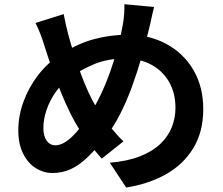

<svg xmlns="http://www.w3.org/2000/svg" viewBox="-20 -817 1040 896"><path d="M699.1 -784.3Q695.5 -770.9 691.2 -752Q686.8 -733 683 -714.2Q679.1 -695.5 675.6 -683Q659.9 -616.5 639.7 -546.8Q619.6 -477.1 594.6 -409.2Q569.7 -341.3 539.2 -282.1Q508.7 -222.9 472.3 -177.1Q426.7 -119.2 387.3 -82Q348 -44.8 309.2 -27.2Q270.4 -9.7 224.4 -9.7Q183.4 -9.7 146.9 -32.4Q110.5 -55.2 88 -99.8Q65.4 -144.4 65.4 -208.9Q65.4 -275.7 89.6 -342.4Q113.8 -409.1 157.5 -466Q201.1 -522.9 259.8 -560.6Q339.5 -612.7 417 -633.8Q494.5 -654.9 574.5 -654.9Q677.6 -654.9 757.6 -611.2Q837.7 -567.5 883.1 -489.6Q928.5 -411.6 928.5 -307.3Q928.5 -201.9 882 -125.5Q835.4 -49.2 754.4 -3.7Q673.3 41.7 568.8 58.1L492.5 -57.6Q575.1 -64.6 633.4 -87.6Q691.7 -110.6 728.4 -145.7Q765 -180.8 781.9 -224Q798.8 -267.2 798.8 -313.6Q798.8 -381.9 769.6 -433.6Q740.4 -485.3 687.1 -514.5Q633.7 -543.7 561.9 -543.7Q483.2 -543.7 421.2 -518.3Q359.2 -492.9 306.7 -454.8Q268 -427.2 240 -387.5Q212 -347.8 197.2 -304Q182.4 -260.2 182.4 -219Q182.4 -182.8 197.4 -160.9Q212.5 -139.1 238.7 -139.1Q258.3 -139.1 278.2 -150.3Q298.1 -161.6 318.3 -181.1Q338.5 -200.6 358.3 -226.6Q378.1 -252.6 397.7 -282Q426.5 -324.8 451.4 -378.1Q476.4 -431.4 496.5 -489Q516.7 -546.5 531 -601.4Q545.3 -656.4 553.2 -702.2Q557.5 -724.2 559.4 -752.1Q561.3 -779.9 560.5 -797.4ZM277.1 -751.2Q281.9 -725.9 287.4 -701.8Q292.9 -677.8 298.7 -655.4Q309.8 -613.5 325.1 -566Q340.3 -518.6 357.6 -471.9Q374.9 -425.1 393.2 -385.5Q411.5 -345.8 428.6 -318.2Q454.6 -278.2 488 -234.4Q521.4 -190.6 556 -157.2L454.8 -76.7Q425.4 -109.9 401.4 -140.6Q377.5 -171.2 353.3 -209.2Q330.7 -242.8 308.4 -288.1Q286 -333.4 264.6 -385.9Q243.2 -438.5 223.4 -494.7Q203.7 -550.9 186.4 -606.1Q178.1 -633.3 168.6 -658.2Q159.2 -683 145.6 -709.8Z"/></svg>

Font: Noto Sans KR Thin
Style: Regular
Weight: 100
Designer: Ryoko NISHIZUKA 西塚涼子 (kana, bopomofo & ideographs); Paul D. Hunt (Latin, Greek & Cyrillic); Sandoll Communications 산돌커뮤니
Foundry: Adobe
Version: Version 2.004-H2;hotconv 1.0.118;makeotfexe 2.5.65603